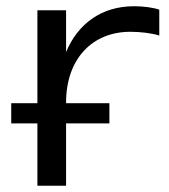

<svg xmlns="http://www.w3.org/2000/svg" viewBox="-20 -596 543 616"><path d="M491 -565C471 -572 439 -576 410 -576C304 -576 229 -518 192 -429V-563H100V-265H16V-200H100V0H192V-200H331V-265H192V-267C192 -408 277 -494 398 -494C429 -494 466 -490 491 -482Z"/></svg>

Font: Bounded Light
Style: Regular
Weight: 300
Designer: Vlad Churkin
Version: Version 3.0